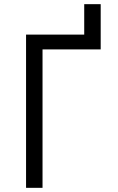

<svg xmlns="http://www.w3.org/2000/svg" viewBox="-20 -901 565 921"><path d="M105 0V-735H384V-881H463V-664H184V0Z"/></svg>

Font: Iosevka Pride
Style: Regular
Weight: 400
Monospace: yes
Designer: Belleve Invis
Foundry: Belleve Invis
Version: Version 30.3.1; ttfautohint (v1.8.4)